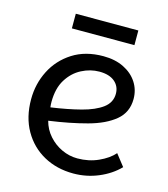

<svg xmlns="http://www.w3.org/2000/svg" viewBox="-104 -756 743 848"><g transform="rotate(15 267.5 -332.0)"><path d="M309.5 11Q233.5 11 173.8 -22Q114 -55 79.5 -115.5Q45 -176 45 -258Q45 -328.5 75.8 -389Q106.5 -449.5 164.8 -486.8Q223 -524 305 -524Q359 -524 398.8 -504.2Q438.5 -484.5 460.2 -451Q482 -417.5 482 -375.5Q482 -314.5 437.5 -277.5Q393 -240.5 316.2 -219.8Q239.5 -199 142.5 -185.5Q152.5 -147.5 178 -118.8Q203.5 -90 238 -74Q272.5 -58 309.5 -58Q361.5 -58 405.2 -77.8Q449 -97.5 474 -126L515.5 -73Q478 -34.5 423.8 -11.8Q369.5 11 309.5 11ZM136.5 -245Q213.5 -256 273 -271.5Q332.5 -287 366.5 -312.2Q400.5 -337.5 400.5 -377.5Q400.5 -411.5 375.8 -432.5Q351 -453.5 305.5 -453.5Q264 -453.5 224.8 -433.2Q185.5 -413 160.2 -372.2Q135 -331.5 135 -269.5Q135 -257 136.5 -245ZM138 -606.5V-673.5H424V-606.5Z"/></g></svg>

Font: Mooli
Style: Regular
Weight: 400
Designer: Vernon Adams
Foundry: Vernon Adams
Version: Version 1.000; ttfautohint (v1.8.4.7-5d5b);gftools[0.9.33]